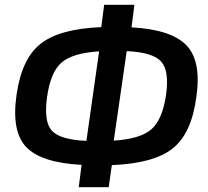

<svg xmlns="http://www.w3.org/2000/svg" viewBox="-20 -750 867 800"><path d="M540 -730 528 -636Q694 -627 757 -561Q820 -495 798 -345Q778 -194 699.5 -131.5Q621 -69 446 -62L433 30H308L320 -63Q151 -72 89 -137.5Q27 -203 49 -355Q70 -505 149 -567.5Q228 -630 402 -637L414 -730ZM508 -537 454 -164Q565 -171 611 -211.5Q657 -252 672 -355Q686 -455 651.5 -493.5Q617 -532 508 -537ZM340 -163 393 -536Q281 -529 235.5 -488.5Q190 -448 176 -345Q162 -244 195.5 -206Q229 -168 340 -163Z"/></svg>

Font: Exo 2.0 Semi Bold
Style: Italic
Weight: 600
Italic angle: -8°
Designer: Natanael Gama
Version: Version 1.001;PS 001.001;hotconv 1.0.70;makeotf.lib2.5.58329